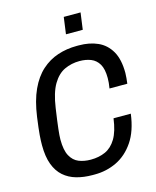

<svg xmlns="http://www.w3.org/2000/svg" viewBox="-128 -955 856 1052"><g transform="rotate(-15 300.0 -429.0)"><path d="M263.8 10Q214.8 10 173.6 -1.8Q132.5 -13.5 102.2 -40Q72 -66.5 55.5 -110.5Q39 -154.5 39 -219.2Q39 -232.8 39.5 -246.4Q40 -260 41.4 -277.5Q42.8 -295 45.6 -318.6Q48.5 -342.2 53 -376.2Q65.5 -465.8 93.6 -527Q121.8 -588.2 163 -625.2Q204.2 -662.2 255.2 -679.1Q306.2 -696 363.5 -696H375Q436 -696 482.5 -675.1Q529 -654.2 555.9 -607.8Q582.8 -561.2 582.8 -484Q582.8 -470 581.2 -455.2Q579.8 -440.5 577.8 -424.2H476.8Q479.5 -440.5 480.9 -455Q482.2 -469.5 482.2 -482.2Q482.2 -533.8 465.6 -561.6Q449 -589.5 420.6 -600.8Q392.2 -612 356.5 -612Q310.5 -612 271.1 -593.6Q231.8 -575.2 204.1 -528.6Q176.5 -482 164.2 -397.2Q153 -320.8 148.8 -282.4Q144.5 -244 144.5 -223.2Q144.5 -163 162.1 -130.6Q179.8 -98.2 209.8 -86.1Q239.8 -74 277.5 -74Q324 -74 360.6 -90.5Q397.2 -107 421.8 -147.8Q446.2 -188.5 455.8 -260.8H553.8Q541.5 -165.2 501 -105.6Q460.5 -46 402.4 -18Q344.2 10 277.8 10ZM323.2 -772.8 336.2 -868H431.5L418.5 -772.8Z"/></g></svg>

Font: Chivo Mono Medium
Style: Italic
Weight: 500
Italic angle: -8.05°
Monospace: yes
Designer: Hector Gatti
Foundry: Omnibus-Type
Version: Version 1.008